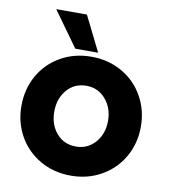

<svg xmlns="http://www.w3.org/2000/svg" viewBox="-84 -822 791 900"><g transform="rotate(10 311.5 -371.5)"><path d="M110.8 -750H256.8L339.8 -583H231ZM313 6.8Q231.4 6.8 166.3 -30.8Q101.1 -68.4 64.9 -132.8Q28.8 -197.3 28.8 -275.9Q28.8 -355 64.9 -419.7Q101.1 -484.4 166.3 -521.7Q231.4 -559.1 313 -559.1Q394 -559.1 459.2 -521.7Q524.4 -484.4 560.8 -419.4Q597.2 -354.5 597.2 -275.9Q597.2 -197.3 560.8 -132.8Q524.4 -68.4 459.2 -30.8Q394 6.8 313 6.8ZM313 -131.8Q368.7 -131.8 404.8 -173.1Q440.9 -214.4 440.9 -275.9Q440.9 -337.4 404.8 -379.2Q368.7 -420.9 313 -420.9Q256.3 -420.9 220.7 -379.4Q185.1 -337.9 185.1 -275.9Q185.1 -213.9 220.5 -172.9Q255.9 -131.8 313 -131.8Z"/></g></svg>

Font: Oakes Grotesk Bold
Style: Regular
Weight: 700
Designer: Samuel Oakes
Foundry: Samuel Oakes
Version: Version 1.000;PS 001.000;hotconv 1.0.88;makeotf.lib2.5.64775